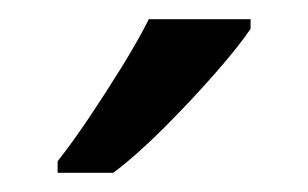

<svg xmlns="http://www.w3.org/2000/svg" viewBox="-20 -786 321 200"><path d="M241 -756Q229 -738 204 -709.5Q179 -681 150.5 -652.5Q122 -624 98 -606H40V-618Q55 -637 72.5 -663Q90 -689 107 -716.5Q124 -744 135 -766H241Z"/></svg>

Font: Noto Sans Tagalog
Style: Regular
Weight: 400
Designer: Monotype Design Team
Foundry: Monotype Imaging Inc.
Version: Version 2.001; ttfautohint (v1.8.4.7-5d5b)